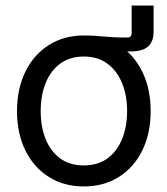

<svg xmlns="http://www.w3.org/2000/svg" viewBox="-20 -668 610 700"><path d="M285.2 -480.5V-538.6Q308.1 -538.6 323.7 -537.6Q339.4 -536.6 354.5 -535.2Q369.6 -533.7 390.4 -532.5Q411.1 -531.2 443.4 -531.2Q460 -531.2 460 -546.9V-647.9H540V-553.7Q540 -516.1 519.8 -498.3Q499.5 -480.5 457 -480.5Q414.6 -480.5 371.1 -480.5Q327.6 -480.5 285.2 -480.5ZM285.6 11.7Q212.9 11.7 158 -22.9Q103 -57.6 72.5 -119.6Q42 -181.6 42 -262.7Q42 -344.2 72.5 -406.5Q103 -468.8 158 -503.7Q212.9 -538.6 285.6 -538.6Q358.4 -538.6 413.3 -503.7Q468.3 -468.8 498.8 -406.5Q529.3 -344.2 529.3 -262.7Q529.3 -181.6 498.8 -119.6Q468.3 -57.6 413.3 -22.9Q358.4 11.7 285.6 11.7ZM285.6 -64.9Q336.9 -64.9 372.1 -90.8Q407.2 -116.7 425.3 -161.6Q443.4 -206.5 443.4 -262.7Q443.4 -319.3 425.3 -364.3Q407.2 -409.2 372.1 -435.5Q336.9 -461.9 285.6 -461.9Q234.4 -461.9 199.2 -435.8Q164.1 -409.7 146.2 -364.7Q128.4 -319.8 128.4 -262.7Q128.4 -206.1 146.2 -161.4Q164.1 -116.7 199 -90.8Q233.9 -64.9 285.6 -64.9Z"/></svg>

Font: Inter 24pt
Style: Regular
Weight: 400
Designer: Rasmus Andersson
Foundry: rsms
Version: Version 4.001;git-66647c0bb